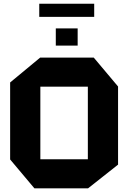

<svg xmlns="http://www.w3.org/2000/svg" viewBox="-20 -1035 704 1055"><path d="M201.7 -558.7V-718.5H495.2L628.7 -559.7V-558.7ZM169.2 0 35.7 -158.8V-159.8H462.7V0ZM35.7 -159.8V-581.9L200.7 -718.5H201.7V-159.8ZM462.7 0V-558.7H628.7V-130.4L463.7 0ZM286.6 -784.5V-879H406.7V-784.5ZM195.7 -942.4V-1014.5H497.6V-942.4Z"/></svg>

Font: Foldit Thin
Style: Regular
Weight: 100
Designer: Sophia Tai
Foundry: Sophia Tai
Version: Version 1.003